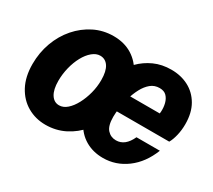

<svg xmlns="http://www.w3.org/2000/svg" viewBox="-106 -714 1019 917"><g transform="rotate(30 403.5 -255.0)"><path d="M218 10Q163 10 118 -16Q73 -42 46.5 -91.5Q20 -141 20 -211Q20 -274 40.5 -330Q61 -386 98 -428.5Q135 -471 184 -495.5Q233 -520 290 -520Q349 -520 392.5 -493Q436 -466 460.5 -417Q485 -368 485 -301Q485 -238 464.5 -181.5Q444 -125 408 -82Q372 -39 323.5 -14.5Q275 10 218 10ZM228 -103Q251 -103 271.5 -121Q292 -139 308 -169Q324 -199 333.5 -235Q343 -271 343 -308Q343 -357 326.5 -382Q310 -407 281 -407Q259 -407 238 -389.5Q217 -372 201 -342.5Q185 -313 176 -276.5Q167 -240 167 -203Q167 -155 183.5 -129Q200 -103 228 -103ZM535 10Q480 10 437.5 -15Q395 -40 370.5 -87.5Q346 -135 346 -202Q346 -244 356.5 -288.5Q367 -333 388 -374.5Q409 -416 441 -448.5Q473 -481 515 -500Q557 -519 609 -519Q662 -519 704 -497Q746 -475 771 -432Q796 -389 796 -326Q796 -294 789 -264.5Q782 -235 771 -216H425L445 -310H690L658 -275Q664 -296 665.5 -320Q667 -344 661.5 -365.5Q656 -387 642.5 -401Q629 -415 604 -415Q576 -415 555.5 -398Q535 -381 520.5 -353.5Q506 -326 497 -295Q488 -264 484 -235Q480 -206 480 -185Q480 -136 499 -115Q518 -94 547 -94Q572 -94 591.5 -109.5Q611 -125 625 -156H754Q723 -77 664.5 -33.5Q606 10 535 10Z"/></g></svg>

Font: Instrument Sans SemiCondensed
Style: Bold Italic
Weight: 700
Width: 4
Italic angle: -13°
Designer: Rodrigo Fuenzalida
Foundry: fragTYPE
Version: Version 1.000;gftools[0.9.28]